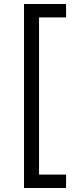

<svg xmlns="http://www.w3.org/2000/svg" viewBox="-20 -759 390 959"><path d="M100 180V-739H310V-672H175V113H310V180Z"/></svg>

Font: Cantarell
Style: Regular
Weight: 400
Designer: Dave Crossland, Nikolaus Waxweiler, Florian Fecher, Jacques Le Bailly, Eben Sorkin, Alexei Vanyashin, Alexios Zavras, Em
Version: Version 0.303